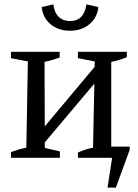

<svg xmlns="http://www.w3.org/2000/svg" viewBox="-20 -719 630 875"><path d="M30 0V-26Q47 -32 63 -37Q79 -42 100 -46L107 -439L30 -454V-483H252V-457Q236 -451 219 -446Q202 -441 183 -437L184 -143L411 -414L412 -439L335 -454V-483H558V-458Q540 -451 523.5 -446Q507 -441 487 -437V-51H571V-36L508 136H470L491 0H335V-24Q351 -31 369 -37Q387 -43 404 -46L410 -338L184 -70V-45L253 -29V0ZM299 -579Q245 -579 210 -609Q175 -639 170 -687L223 -699Q228 -661 248 -642Q268 -623 299 -623Q363 -623 374 -699L428 -687Q424 -640 388.5 -609.5Q353 -579 299 -579Z"/></svg>

Font: Piazzolla
Style: Regular
Weight: 400
Designer: Juan Pablo del Peral
Foundry: Huerta Tipografica
Version: Version 1.330